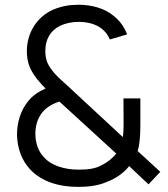

<svg xmlns="http://www.w3.org/2000/svg" viewBox="-20 -754 692 790"><path d="M301.5 15C342.5 15 383 10.5 419.5 -5.5C453 -17.5 489 -41.5 511.5 -70.5L591 4.5L639.5 -47L546.5 -132.5C553 -154 557.5 -185.5 557.5 -238.5V-349H488L488.5 -243.5C488.5 -226 488 -208.5 485.5 -190L257.5 -401.5C238.5 -418.5 220 -435 205.5 -451C179.5 -481.5 166.5 -503 166.5 -544C166.5 -591.5 186.5 -627.5 226.5 -647.5C249.5 -658.5 276 -664 303.5 -664C337 -664 371.5 -656.5 397 -637C412.5 -625.5 424.5 -610.5 432 -591.5L503 -612.5C492.5 -641 473.5 -668.5 448.5 -688C411.5 -720 356.5 -734.5 302.5 -734.5C267.5 -734.5 231 -728.5 197 -713.5C130.5 -683.5 90.5 -617.5 90.5 -543.5C90.5 -479 117.5 -441.5 167.5 -389.5C141.5 -378.5 116 -362.5 97 -339C64 -300 49.5 -247.5 50 -197C52 -143.5 68.5 -95 104.5 -56.5C150.5 -7.5 221 15 301.5 15ZM302.5 -56C248.5 -56 190.5 -71.5 159.5 -108.5C137.5 -132 126.5 -164 125.5 -200.5C125 -235 134.5 -267.5 154 -291.5C171.5 -312.5 196.5 -327.5 224.5 -336L458.5 -122C447.5 -109.5 433 -92.5 398 -74C370 -59 340 -56 302.5 -56Z"/></svg>

Font: Manrope
Style: Regular
Weight: 400
Designer: Mikhail Sharanda
Foundry: Mikhail Sharanda
Version: Version 4.505